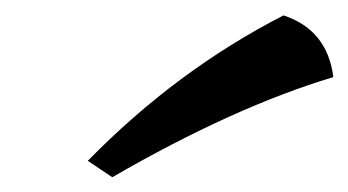

<svg xmlns="http://www.w3.org/2000/svg" viewBox="-20 -777 457 252"><path d="M127.4 -544.4 95.2 -565.9Q211.4 -684.6 352.1 -756.8Q409.7 -737.8 417.5 -675.8Q287.1 -636.7 127.4 -544.4Z"/></svg>

Font: Balgruf
Style: Italic
Weight: 500
Italic angle: -12°
Designer: Paul James Miller
Foundry: High-Logic / Made with FontCreator
Version: Version 1.201;March 28, 2021;FontCreator 13.0.0.2683 64-bit